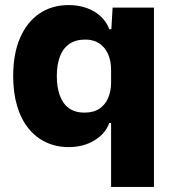

<svg xmlns="http://www.w3.org/2000/svg" viewBox="-20 -570 685 757"><path d="M418 167V-85H411Q395 -42 351.5 -16Q308 10 251 10Q202 10 161.5 -9Q121 -28 92 -64Q63 -100 47.5 -152Q32 -204 32 -270Q32 -359 59.5 -421.5Q87 -484 136 -517Q185 -550 251 -550Q289 -550 321.5 -538.5Q354 -527 377 -505.5Q400 -484 411 -455H419L424 -540H587V167ZM313 -126Q349 -126 372 -141.5Q395 -157 406.5 -184Q418 -211 418 -245V-295Q418 -331 405.5 -358Q393 -385 370.5 -399.5Q348 -414 317 -414Q278 -414 253 -396.5Q228 -379 216 -346.5Q204 -314 204 -270Q204 -227 215.5 -194.5Q227 -162 251 -144Q275 -126 313 -126Z"/></svg>

Font: Mona Sans ExtraLight ExtraBold
Style: Regular
Weight: 800
Version: Version 2.000